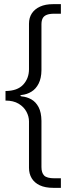

<svg xmlns="http://www.w3.org/2000/svg" viewBox="-20 -743 336 924"><path d="M119.5 -629Q119.5 -657.5 133.2 -678.5Q147 -699.5 172.8 -711.2Q198.5 -723 235 -723H273V-677H241.5Q217.5 -677 204 -671.2Q190.5 -665.5 185 -654.2Q179.5 -643 179.5 -625.5V-405Q179 -366.5 166 -340.8Q153 -315 131.2 -301.8Q109.5 -288.5 84.5 -286Q78.5 -285.5 78.2 -282.8Q78 -280 84.5 -279Q109 -277 130.8 -264.8Q152.5 -252.5 165.8 -227.2Q179 -202 179.5 -161.5V61Q179.5 88.5 192.5 101.8Q205.5 115 242 115H273V161H236.5Q197.5 161 171.5 148.8Q145.5 136.5 132.5 114.8Q119.5 93 119.5 64.5V-159Q119.5 -182.5 107.2 -205.5Q95 -228.5 69.8 -243.8Q44.5 -259 6.5 -259V-305Q64 -305.5 91.8 -335.8Q119.5 -366 119.5 -410Z"/></svg>

Font: Public Sans Thin ExtraLight
Style: Regular
Weight: 250
Version: Version 1.007